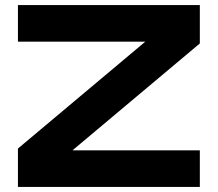

<svg xmlns="http://www.w3.org/2000/svg" viewBox="-20 -740 861 760"><path d="M51 0V-152L555 -575H51V-720H771V-568L267 -145H771V0Z"/></svg>

Font: Orbitron ExtraBold
Style: Regular
Weight: 800
Designer: Matt McInerney
Foundry: The League of Moveable Type
Version: Version 2.001